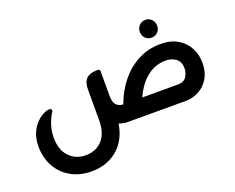

<svg xmlns="http://www.w3.org/2000/svg" viewBox="-122 -779 1480 1207"><g transform="rotate(-20 618.0 -176.0)"><path d="M944 -447Q920 -447 903 -464Q886 -481 886 -506Q886 -532 903 -549Q920 -566 944 -566Q969 -566 985.5 -549Q1002 -532 1002 -506Q1002 -481 985.5 -464Q969 -447 944 -447ZM982 -391Q1048 -391 1094.5 -364Q1141 -337 1165.5 -291.5Q1190 -246 1190 -189Q1190 -130 1165 -87.5Q1140 -45 1098.5 -22.5Q1057 0 1007 0H624Q607 0 592.5 -3Q578 -6 564 -11Q547 95 477 154.5Q407 214 303 214Q226 214 166.5 180.5Q107 147 74 88Q41 29 41 -48Q41 -120 77 -172Q113 -224 168 -242Q173 -243 176.5 -243.5Q180 -244 183 -244Q200 -244 200 -231Q200 -224 194 -218Q177 -191 164 -153Q151 -115 150 -71Q149 14 192.5 60Q236 106 303 106Q372 106 414 60Q456 14 456 -72V-278Q456 -327 479 -349.5Q502 -372 547 -372H557Q570 -372 570 -359V-189Q571 -146 590 -130Q609 -114 633 -114Q661 -193 711 -255.5Q761 -318 829.5 -354.5Q898 -391 982 -391ZM760 -114H1001Q1039 -114 1056 -141Q1073 -168 1072 -196Q1072 -242 1043 -262Q1014 -282 976 -282Q906 -282 850.5 -237.5Q795 -193 760 -114Z"/></g></svg>

Font: Zain ExtraBold
Style: Regular
Weight: 800
Designer: Zain,Boutros
Foundry: Mobile Telecommunications Company (Zain), 2024
Version: Version 1.50; ttfautohint (v1.8.4)